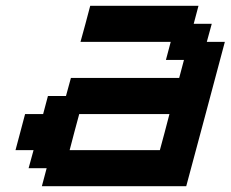

<svg xmlns="http://www.w3.org/2000/svg" viewBox="-20 -645 799 665"><path d="M125 0H625Q647.5 -83 692.1 -250Q736.8 -417 758.8 -500H696.3L713.4 -562.5H650.9L667.5 -625H292.5Q287.1 -604 275.9 -562.3Q264.6 -520.5 258.8 -500H571.3L554.7 -437.5H617.2L600.6 -375H225.6L208.5 -312.5H146L129.4 -250H66.9Q61.5 -229 50.3 -187.3Q39.1 -145.5 33.7 -125H96.2L79.1 -62.5H141.6ZM533.7 -125H221.2Q226.6 -145.5 237.5 -187.3Q248.5 -229 254.4 -250H566.9Q561.5 -229 550.5 -187.3Q539.6 -145.5 533.7 -125Z"/></svg>

Font: Faithful 32x
Style: Oblique
Weight: 400
Foundry: Faithful Resource Pack
Version: Version 1.0; January 27, 2023